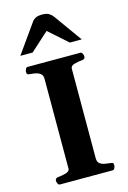

<svg xmlns="http://www.w3.org/2000/svg" viewBox="-141 -1025 728 1091"><g transform="rotate(-15 223.0 -479.5)"><path d="M70.3 0Q62 0 57.9 -9.8Q53.7 -19.5 53.7 -24.9Q53.7 -41 69.8 -43Q93.3 -44.9 116.9 -51.5Q140.6 -58.1 140.6 -74.2L141.1 -602.5Q141.1 -623.5 128.7 -633.1Q116.2 -642.6 99.1 -645.8Q82 -648.9 66.9 -649.9Q56.6 -650.9 53 -654.1Q49.3 -657.2 49.3 -668Q49.3 -673.3 53.5 -683.1Q57.6 -692.9 65.9 -692.9H376Q384.3 -692.9 388.4 -683.1Q392.6 -673.3 392.6 -668Q392.6 -651.9 376.5 -649.9Q351.6 -647.9 328.6 -641.4Q305.7 -634.8 305.7 -618.7L305.2 -90.3Q305.2 -69.3 317.6 -59.8Q330.1 -50.3 347.4 -47.4Q364.7 -44.4 379.4 -43Q389.6 -42 393.3 -39.1Q397 -36.1 397 -24.9Q397 -19.5 392.8 -9.8Q388.7 0 380.4 0ZM42 -764.2 162.6 -934.1Q169.9 -944.8 183.8 -951.9Q197.8 -959 222.7 -959Q248 -959 262.2 -950.2Q276.4 -941.4 284.7 -929.7L403.3 -764.2H333.5L222.7 -862.3L114.3 -764.2Z"/></g></svg>

Font: Gelasio
Style: Bold
Weight: 700
Designer: Eben Sorkin
Foundry: Eben Sorkin
Version: Version 1.008